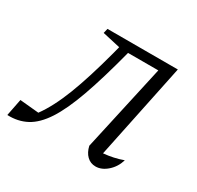

<svg xmlns="http://www.w3.org/2000/svg" viewBox="-156 -611 767 747"><g transform="rotate(30 227.5 -237.5)"><path d="M-43 4 -28 -72 57 -64Q95 -116 127.5 -199.5Q160 -283 194 -411L202 -442L122 -460L127 -481H443L354 -53Q400 -57 441 -72Q431 -38 406 -16Q381 6 354 6Q331 6 315 -9.5Q299 -25 293 -52L379 -440H243Q209 -309 178 -222Q147 -135 114.5 -85Q82 -35 43.5 -14.5Q5 6 -43 4Z"/></g></svg>

Font: Piazzolla Light
Style: Italic
Weight: 300
Italic angle: -11.3°
Designer: Juan Pablo del Peral
Foundry: Huerta Tipografica
Version: Version 1.330